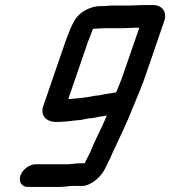

<svg xmlns="http://www.w3.org/2000/svg" viewBox="-20 -716 675 762"><path d="M348 -599C348 -600 349 -601 350 -602H353C367 -602 378 -604 390 -604H467C484 -604 498 -606 518 -606H533L464 -407C457 -387 449 -369 441 -349H439C425 -347 417 -345 401 -343C390 -342 377 -337 366 -337C357 -336 347 -335 337 -332C324 -330 313 -329 300 -327C287 -326 268 -324 255 -323H251L329 -550C335 -566 343 -584 348 -599ZM247 -64H121C97 -64 69 -43 61 -19C53 5 66 26 90 26H216C235 26 252 22 268 22H306C340 22 384 -15 399 -51C407 -69 417 -85 425 -106C452 -164 484 -229 508 -291C524 -331 540 -366 554 -406L632 -633C644 -668 624 -696 587 -696H549C529 -696 514 -694 498 -694H421C414 -694 405 -693 397 -692H385C357 -692 338 -686 316 -674C287 -657 274 -636 259 -601C253 -584 245 -567 239 -549L152 -296C139 -259 162 -232 203 -232C212 -232 221 -232 230 -233L255 -235C262 -236 271 -237 278 -238L301 -240C315 -242 330 -247 343 -247C351 -248 360 -249 370 -252C380 -254 393 -255 402 -257H404C402 -255 402 -253 401 -250C382 -205 356 -158 339 -114C330 -95 324 -85 316 -68H297C280 -68 265 -64 247 -64Z"/></svg>

Font: Electronic
Style: BlkSuIt
Weight: 900
Version: Version 1.011